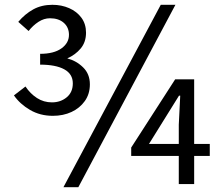

<svg xmlns="http://www.w3.org/2000/svg" viewBox="-20 -766 929 799"><path d="M200 -284Q147 -284 105 -308.5Q63 -333 38 -369L86 -406Q106 -376 134 -358Q162 -340 196 -340Q232 -340 257.5 -361Q283 -382 283 -419Q283 -458 247.5 -477.5Q212 -497 147 -497V-542Q204 -542 235.5 -564.5Q267 -587 267 -621Q267 -652 245.5 -671Q224 -690 188 -690Q163 -690 140 -675Q117 -660 99 -637L56 -675Q84 -708 118.5 -727Q153 -746 198 -746Q236 -746 268 -732Q300 -718 319 -692Q338 -666 338 -630Q338 -591 316 -564.5Q294 -538 260 -523Q298 -513 326 -485.5Q354 -458 354 -415Q354 -375 333 -345.5Q312 -316 277.5 -300Q243 -284 200 -284ZM244 13 649 -746H710L306 13ZM724 0V-247L730 -368H725L669 -278L600 -167H853V-117H526V-152L709 -436H788V0Z"/></svg>

Font: Noto Sans JP Thin
Style: Regular
Weight: 400
Version: Version 2.004-H2;hotconv 1.0.118;makeotfexe 2.5.65603